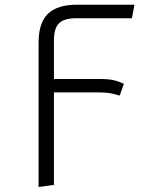

<svg xmlns="http://www.w3.org/2000/svg" viewBox="-20 -558 655 794"><path d="M295.9 -482.6Q245.1 -482.6 224.1 -461.8Q203.1 -441 203.1 -391.3V-231.3H392.8Q427.7 -231.3 448.7 -226.7Q469.7 -222.1 492.3 -211.3L474.9 -162.6Q454.4 -169.2 435.4 -172.6Q416.4 -175.9 385.1 -175.9H203.1V206.7L139.5 215.4V-380.5Q139.5 -464.6 178.7 -501.5Q217.9 -538.5 297.9 -538.5H535.9L525.6 -482.6Z"/></svg>

Font: Fira Code Fixed Light
Style: Regular
Weight: 300
Monospace: yes
Designer: Carrois Corporate, Edenspiekermann AG, Nikita Prokopov
Foundry: Carrois Corporate, Edenspiekermann AG, Nikita Prokopov
Version: Version 5.002